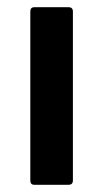

<svg xmlns="http://www.w3.org/2000/svg" viewBox="-20 -512 285 532"><path d="M75 0Q64 0 64 -12V-480Q64 -492 75 -492H170Q182 -492 182 -480V-12Q182 0 170 0Z"/></svg>

Font: Sofia Sans
Style: Bold
Weight: 700
Designer: Botio Nikoltchev, Ani Petrova
Foundry: lettersoup
Version: Version 4.100; ttfautohint (v1.8.4.7-5d5b)